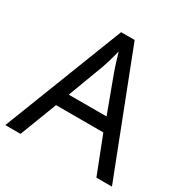

<svg xmlns="http://www.w3.org/2000/svg" viewBox="-164 -856 967 995"><g transform="rotate(30 319.5 -358.5)"><path d="M545 0 459 -221H176L91 0H0L279 -717H360L638 0ZM352 -517Q349 -525 342 -546Q335 -567 328.5 -589.5Q322 -612 318 -624Q313 -604 307.5 -583.5Q302 -563 296.5 -546Q291 -529 287 -517L206 -301H432Z"/></g></svg>

Font: Noto Naskh Arabic
Style: Regular
Weight: 400
Designer: Monotype Design Team, David Williams, Mohamad Dakak and Nizar Qandah
Foundry: Monotype Imaging Inc.
Version: Version 2.013